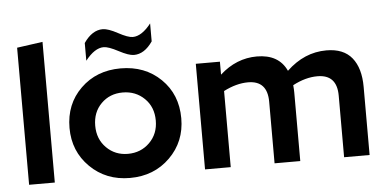

<svg xmlns="http://www.w3.org/2000/svg" viewBox="-51 -851 1927 960"><g transform="rotate(-5 912.0 -370.5)"><path d="M59 -688 188 -706V0H59Z M565 10Q686 10 766 -69Q846 -148 846 -265Q846 -385 766.5 -462.5Q687 -540 565 -540Q444 -540 364.5 -462.5Q285 -385 285 -265Q285 -148 365 -69Q445 10 565 10ZM565 -111Q501 -111 457.5 -154.5Q414 -198 414 -265Q414 -333 457 -376Q500 -419 565 -419Q630 -419 674 -376Q718 -333 718 -265Q718 -198 674 -154.5Q630 -111 565 -111ZM638 -601Q612 -601 563 -627Q514 -653 490 -653Q445 -653 398 -593V-682Q440 -743 493 -743Q520 -743 568 -717Q616 -691 640 -691Q685 -691 732 -751V-661Q691 -601 638 -601Z M1194 -415Q1135 -415 1071 -382V0H942V-530H1063V-465Q1146 -540 1249 -540Q1359 -540 1398 -455Q1487 -540 1598 -540Q1684 -540 1726 -488Q1768 -436 1768 -342V0H1640V-309Q1640 -415 1542 -415Q1482 -415 1418 -381Q1420 -359 1420 -344V0H1291V-309Q1291 -415 1194 -415Z"/></g></svg>

Font: Roundo SemiBold
Style: Regular
Weight: 600
Designer: Namrata Goyal (Gurmukhi), Shiva Nallaperumal (Latin)
Foundry: Indian Type Foundry
Version: Version 1.000;PS 1.0;hotconv 1.0.88;makeotf.lib2.5.647800